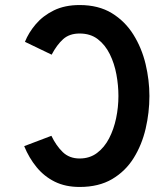

<svg xmlns="http://www.w3.org/2000/svg" viewBox="-20 -731 656 762"><path d="M296 11Q239.5 11 197.2 -10Q155 -31 125 -67.8Q95 -104.5 76 -151L184 -192Q203 -152.5 229.2 -127.2Q255.5 -102 296 -102Q336 -102 365 -123.8Q394 -145.5 412.8 -181.5Q431.5 -217.5 440.8 -261.5Q450 -305.5 450 -350Q450 -392 442 -435.5Q434 -479 415.8 -516Q397.5 -553 368.2 -575.5Q339 -598 296 -598Q255.5 -598 230.5 -575.5Q205.5 -553 185 -514L79 -565Q93.5 -601.5 122 -635Q150.5 -668.5 193.8 -689.8Q237 -711 296 -711Q371 -711 423.8 -678.8Q476.5 -646.5 509.5 -593.5Q542.5 -540.5 557.8 -476.8Q573 -413 573 -350Q573 -284.5 558 -220.2Q543 -156 510.5 -103.8Q478 -51.5 425 -20.2Q372 11 296 11Z"/></svg>

Font: Overpass Mono
Style: Bold
Weight: 700
Monospace: yes
Designer: Delve Withrington, Dave Bailey
Foundry: Delve Fonts LLC
Version: Version 4.000